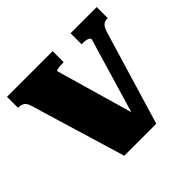

<svg xmlns="http://www.w3.org/2000/svg" viewBox="-168 -902 1094 1094"><g transform="rotate(-45 378.5 -355.0)"><path d="M477 -74 443 -103 590 -600Q590 -607 584 -611.5Q578 -616 566.5 -618.5Q555 -621 540 -621H529V-710H740V-621H735Q715 -621 702.5 -609.5Q690 -598 680 -567L510 0H252L79 -575Q71 -602 57 -611.5Q43 -621 22 -621H17V-710H385V-621H373Q357 -621 346 -619.5Q335 -618 329 -616Q323 -614 323 -610Z"/></g></svg>

Font: Roboto Serif 20pt Black
Style: Regular
Weight: 900
Version: Version 1.008